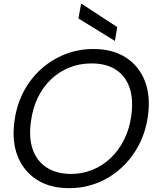

<svg xmlns="http://www.w3.org/2000/svg" viewBox="-20 -967 808 999"><path d="M339 12Q240 12 171.5 -32Q103 -76 72 -154Q41 -232 55 -334Q65 -416 100.5 -485.5Q136 -555 191.5 -605.5Q247 -656 317 -684Q387 -712 466 -712Q566 -712 634.5 -668Q703 -624 733.5 -546Q764 -468 750 -366Q739 -283 703.5 -214.5Q668 -146 613 -95Q558 -44 488.5 -16Q419 12 339 12ZM351 -62Q409 -62 461.5 -83.5Q514 -105 556 -145Q598 -185 626 -241Q654 -297 663 -365Q675 -450 654 -511Q633 -572 583 -604.5Q533 -637 456 -637Q395 -637 342 -616Q289 -595 246.5 -555Q204 -515 177 -459.5Q150 -404 141 -335Q129 -250 150.5 -189Q172 -128 223.5 -95Q275 -62 351 -62ZM578 -754 388 -871 402 -947H405L590 -826Z"/></svg>

Font: DM Sans 36pt
Style: Italic
Weight: 400
Italic angle: -10°
Designer: Colophon Foundry, Jonny Pinhorn
Foundry: Colophon Foundry
Version: Version 4.004;gftools[0.9.30]